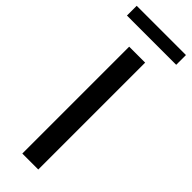

<svg xmlns="http://www.w3.org/2000/svg" viewBox="-329 -924 940 940"><g transform="rotate(45 140.5 -454.0)"><path d="M85 0V-740H195.5V0ZM-30.5 -840V-907.5H310.5V-840Z"/></g></svg>

Font: Encode Sans SemiExpanded SemiExpanded Medium
Style: Regular
Weight: 500
Width: 6
Designer: Multiple Designers
Foundry: Impallari Type
Version: Version 3.000; ttfautohint (v1.8.3) -l 8 -r 50 -G 200 -x 14 